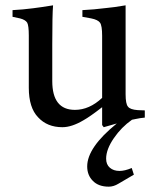

<svg xmlns="http://www.w3.org/2000/svg" viewBox="-20 -465 575 720"><path d="M523 -51V-24Q513 -23 506 -22Q498 -20 490 -19Q481 -17 475 -16Q435 12 407 53Q378 95 378 130Q378 152 392 164Q406 176 428 176Q448 176 474 165L482 190L424 224Q406 235 388 235Q349 235 328 213Q307 192 307 159Q307 88 418 -2L369 12Q365 6 363 4V-63Q318 -28 293 -14Q249 12 214 12Q157 12 123 -25Q88 -61 88 -136V-332Q88 -369 82 -380Q75 -391 55 -396L27 -402V-427Q66 -429 104 -434Q129 -437 179 -445Q176 -412 176 -299V-161Q176 -53 261 -53Q315 -53 363 -98V-331Q363 -369 355 -380Q347 -391 322 -396L289 -402V-427Q331 -429 379 -435Q404 -437 451 -445V-112Q451 -75 460 -65Q468 -54 497 -52Z"/></svg>

Font: Shafarik
Style: Regular
Weight: 400
Version: Version 1.001; ttfautohint (v1.8.4.7-5d5b)